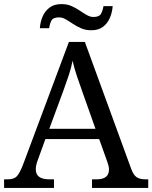

<svg xmlns="http://www.w3.org/2000/svg" viewBox="-20 -919 745 939"><path d="M0 0V-42H19Q48 -42 62.5 -57Q77 -72 95 -120L317 -714H395L621 -95Q632 -64 647.5 -53Q663 -42 692 -42H705V0H430V-42H453Q513 -42 513 -90Q513 -98 511 -107Q509 -116 505 -127L465 -239H202L164 -134Q155 -110 155 -91Q155 -42 221 -42H244V0ZM221 -289H447L385 -464Q369 -508 356 -547Q343 -586 335 -622Q328 -586 317 -553Q306 -520 289 -473ZM426 -771Q399 -771 377 -780.5Q355 -790 336.5 -802.5Q318 -815 301.5 -824.5Q285 -834 269 -834Q239 -834 231 -817.5Q223 -801 220 -781H175Q177 -812 188.5 -838.5Q200 -865 222.5 -882Q245 -899 281 -899Q308 -899 329.5 -889.5Q351 -880 369.5 -867.5Q388 -855 404.5 -845.5Q421 -836 437 -836Q466 -836 474.5 -852.5Q483 -869 486 -889H531Q529 -859 517.5 -832Q506 -805 484 -788Q462 -771 426 -771Z"/></svg>

Font: Noto Serif Grantha
Style: Regular
Weight: 400
Designer: Monotype Design Team
Foundry: Monotype Imaging Inc.
Version: Version 2.004; ttfautohint (v1.8.4.7-5d5b)